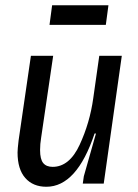

<svg xmlns="http://www.w3.org/2000/svg" viewBox="-20 -701 526 733"><path d="M376 0H296L300 -28L346 -190L344 -192L341 -191Q273 12 157 12Q106 12 76.5 -21.5Q47 -55 47 -119Q47 -131 51 -165L98 -488H183L137 -175Q133 -151 133 -128Q133 -93 145 -78.5Q157 -64 181 -64Q245 -64 284 -148Q323 -232 336 -326L359 -488H445ZM169 -606 179 -681H394L384 -606Z"/></svg>

Font: Ropa Sans
Style: Italic
Weight: 400
Version: Version 1.100